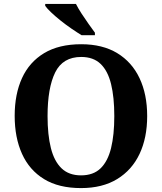

<svg xmlns="http://www.w3.org/2000/svg" viewBox="-20 -951 827 981"><path d="M394 10Q280 10 205 -36Q130 -82 92.5 -165Q55 -248 55 -359Q55 -470 92.5 -552Q130 -634 205.5 -679.5Q281 -725 395 -725Q504 -725 579 -679.5Q654 -634 693 -551.5Q732 -469 732 -358Q732 -247 693 -164.5Q654 -82 578.5 -36Q503 10 394 10ZM394 -55Q457 -55 494 -91Q531 -127 547.5 -194.5Q564 -262 564 -358Q564 -454 547.5 -521.5Q531 -589 494 -624.5Q457 -660 395 -660Q301 -660 262 -581Q223 -502 223 -358Q223 -262 240 -194.5Q257 -127 294.5 -91Q332 -55 394 -55ZM397 -771Q374 -785 345.5 -804.5Q317 -824 289.5 -846Q262 -868 241 -888Q220 -908 211 -921V-931H368Q379 -909 396.5 -882Q414 -855 432.5 -829Q451 -803 465 -784V-771Z"/></svg>

Font: Noto Serif Khmer
Style: Bold
Weight: 700
Version: Version 2.003